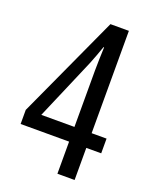

<svg xmlns="http://www.w3.org/2000/svg" viewBox="-136 -796 691 871"><g transform="rotate(20 209.5 -360.0)"><path d="M405 -155V-226H333V-720H244L16 -223V-155H250V0H333V-155ZM250 -226H90L218 -525Q226 -545 234 -566.5Q242 -588 250 -611H253Q252 -590 251 -555.5Q250 -521 250 -498Z"/></g></svg>

Font: Noto Sans Display Condensed
Style: Regular
Weight: 400
Width: 3
Designer: Monotype Design Team
Foundry: Monotype Imaging Inc.
Version: Version 1.900